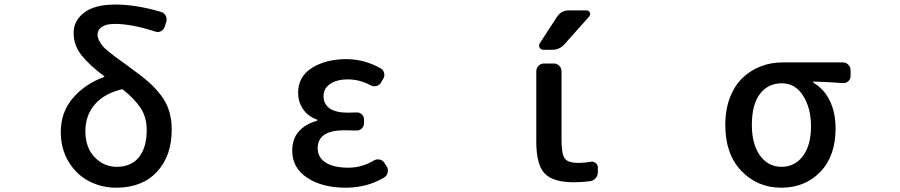

<svg xmlns="http://www.w3.org/2000/svg" viewBox="-20 -830 4040 862"><path d="M503.9 -81.1Q569.3 -81.1 604 -124.5Q638.7 -168 638.7 -247.1Q638.7 -303.7 610.8 -345.7Q583 -387.7 532.2 -427.7Q529.3 -429.7 525.4 -428.7Q448.2 -410.2 405.8 -361.3Q363.3 -312.5 363.3 -240.2Q363.3 -168 404.8 -124.5Q446.3 -81.1 503.9 -81.1ZM703.1 -776.4Q716.8 -772.5 723.6 -759.8Q730.5 -747.1 726.6 -732.4L719.7 -710Q714.8 -696.3 702.6 -689.9Q690.4 -683.6 676.8 -688.5Q570.3 -722.7 496.1 -722.7Q457 -722.7 437.5 -709.5Q418 -696.3 418 -674.8Q418 -662.1 424.8 -648.4Q431.6 -634.8 439.9 -624.5Q448.2 -614.3 467.3 -598.6Q486.3 -583 499 -573.7Q511.7 -564.5 539.1 -544.9Q566.4 -525.4 580.1 -514.6Q621.1 -485.4 648.4 -460.9Q675.8 -436.5 701.2 -404.3Q726.6 -372.1 738.8 -333Q751 -293.9 751 -248Q751 -129.9 684.6 -58.6Q618.2 12.7 502 12.7Q436.5 12.7 380.4 -16.1Q324.2 -44.9 288.6 -103Q252.9 -161.1 252.9 -237.3Q252.9 -326.2 307.1 -389.6Q361.3 -453.1 447.3 -484.4Q448.2 -485.4 448.7 -486.3Q449.2 -487.3 447.3 -488.3Q382.8 -536.1 346.7 -581.1Q310.5 -626 310.5 -682.6Q310.5 -737.3 357.9 -773.4Q405.3 -809.6 497.1 -809.6Q591.8 -809.6 703.1 -776.4Z M1532.2 12.7Q1426.8 12.7 1359.4 -31.7Q1292 -76.2 1292 -153.3Q1292 -207 1321.8 -240.2Q1351.6 -273.4 1401.4 -287.1Q1404.3 -288.1 1404.3 -290.5Q1404.3 -293 1401.4 -293.9Q1361.3 -308.6 1339.8 -341.3Q1318.4 -374 1318.4 -413.1Q1318.4 -486.3 1380.9 -525.4Q1443.4 -564.5 1536.1 -564.5Q1615.2 -564.5 1688.5 -523.4Q1701.2 -516.6 1704.6 -502Q1708 -487.3 1700.2 -475.6L1690.4 -459Q1683.6 -447.3 1669.9 -443.8Q1656.2 -440.4 1643.6 -447.3Q1594.7 -473.6 1541 -473.6Q1493.2 -473.6 1462.9 -453.6Q1432.6 -433.6 1432.6 -398.4Q1432.6 -363.3 1459.5 -343.8Q1486.3 -324.2 1542 -324.2Q1557.6 -324.2 1580.1 -325.2Q1593.8 -326.2 1604 -316.9Q1614.3 -307.6 1614.3 -293V-276.4Q1614.3 -262.7 1604 -252.9Q1593.8 -243.2 1579.1 -244.1Q1550.8 -245.1 1525.4 -245.1Q1406.2 -245.1 1406.2 -164.1Q1406.2 -123 1442.4 -100.1Q1478.5 -77.1 1543.9 -77.1Q1605.5 -77.1 1658.2 -109.4Q1669.9 -116.2 1683.6 -113.8Q1697.3 -111.3 1705.1 -99.6L1715.8 -83Q1721.7 -74.2 1721.7 -63.5Q1721.7 -60.5 1720.7 -56.6Q1717.8 -42 1706.1 -34.2Q1629.9 12.7 1532.2 12.7Z M2480.5 -753.9Q2499 -783.2 2533.2 -783.2H2613.3Q2624 -783.2 2627.9 -773.9Q2631.8 -764.6 2626 -756.8L2515.6 -632.8Q2493.2 -606.4 2459 -606.4H2419.9Q2408.2 -606.4 2402.8 -616.2Q2397.5 -626 2403.3 -635.7ZM2501 -203.1Q2501 -136.7 2516.1 -117.7Q2531.2 -98.6 2576.2 -98.6Q2603.5 -98.6 2630.9 -103.5Q2643.6 -106.4 2653.8 -98.6Q2664.1 -90.8 2664.1 -78.1V-56.6Q2664.1 -42 2654.3 -30.3Q2644.5 -18.6 2629.9 -16.6Q2593.8 -11.7 2556.6 -11.7Q2462.9 -11.7 2425.3 -51.3Q2387.7 -90.8 2387.7 -194.3V-509.8Q2387.7 -524.4 2397.9 -534.7Q2408.2 -544.9 2421.9 -544.9H2466.8Q2480.5 -544.9 2490.7 -534.7Q2501 -524.4 2501 -509.8Z M3487.3 12.7Q3380.9 12.7 3308.6 -62.5Q3236.3 -137.7 3236.3 -268.6Q3236.3 -338.9 3257.8 -393.6Q3279.3 -448.2 3315.4 -481.9Q3351.6 -515.6 3397 -532.7Q3442.4 -549.8 3493.2 -549.8H3763.7Q3778.3 -549.8 3788.6 -539.6Q3798.8 -529.3 3798.8 -515.6V-488.3Q3798.8 -474.6 3788.6 -465.3Q3778.3 -456.1 3763.7 -457Q3697.3 -461.9 3632.8 -463.9Q3630.9 -463.9 3630.9 -461.4Q3630.9 -459 3632.8 -458Q3679.7 -430.7 3705.6 -377.4Q3731.4 -324.2 3731.4 -252.9Q3731.4 -129.9 3663.1 -58.6Q3594.7 12.7 3487.3 12.7ZM3488.3 -81.1Q3548.8 -81.1 3585 -129.9Q3621.1 -178.7 3621.1 -262.7Q3621.1 -343.8 3585.9 -399.9Q3550.8 -456.1 3489.7 -456.1Q3428.7 -456.1 3392.1 -408.7Q3355.5 -361.3 3355.5 -268.6Q3355.5 -182.6 3392.1 -131.8Q3428.7 -81.1 3488.3 -81.1Z"/></svg>

Font: Gen Jyuu Gothic L Monospace Medium
Style: Regular
Weight: 500
Designer: [Source Han Sans]
Ryoko NISHIZUKA  (kana & ideographs); Paul D. Hunt (Latin, Greek & Cyrillic); Wenlong ZHANG  (bopomofo
Version: Version 1.002.20150607